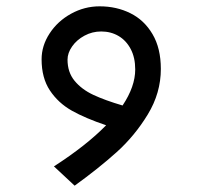

<svg xmlns="http://www.w3.org/2000/svg" viewBox="-20 -414 640 607"><path d="M295 -394Q348.5 -394 392.2 -372.2Q436 -350.5 462.2 -306Q488.5 -261.5 488.5 -196Q488.5 -120 447.2 -52.2Q406 15.5 348.8 67Q291.5 118.5 216 173L150.5 112Q253 46 315.5 -18Q250 -40 207 -64.2Q164 -88.5 137.8 -128Q111.5 -167.5 111.5 -226.5Q111.5 -269.5 136.8 -308.2Q162 -347 204.5 -370.5Q247 -394 295 -394ZM367.5 -80.5Q407.5 -140.5 407.5 -194.5Q407.5 -232 393.2 -259Q379 -286 354.8 -300.2Q330.5 -314.5 300 -314.5Q271.5 -314.5 247 -301.2Q222.5 -288 208 -267.2Q193.5 -246.5 193.5 -225.5Q193.5 -185.5 215.8 -158.5Q238 -131.5 274.8 -114.2Q311.5 -97 367.5 -80.5Z"/></svg>

Font: JuliaMono Italic
Style: Regular
Weight: 400
Italic angle: -9°
Monospace: yes
Designer: cormullion
Foundry: corm
Version: Version 0.049; ttfautohint (v1.8.4)